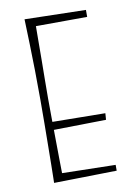

<svg xmlns="http://www.w3.org/2000/svg" viewBox="-81 -753 584 813"><g transform="rotate(-10 211.0 -347.0)"><path d="M85 5Q85 5 85.5 -15.5Q86 -36 86.5 -71.5Q87 -107 87.5 -152.5Q88 -198 88.5 -249.5Q89 -301 89 -352Q89 -416 88 -478Q87 -540 85.5 -590Q84 -640 83 -669.5Q82 -699 82 -699L125 -687Q125 -687 124.5 -663.5Q124 -640 124 -602Q124 -564 123.5 -518.5Q123 -473 122.5 -429Q122 -385 122 -350Q122 -315 122.5 -269.5Q123 -224 123.5 -177Q124 -130 124.5 -90Q125 -50 125.5 -25.5Q126 -1 126 -1ZM85 5 119 -30 355 -25V0ZM104 -216V-251L350 -248L348 -220ZM110 -662 82 -699 345 -693V-663Z"/></g></svg>

Font: Truculenta Thin
Style: Regular
Weight: 250
Version: Version 1.002